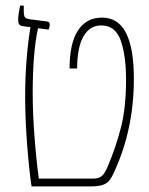

<svg xmlns="http://www.w3.org/2000/svg" viewBox="-20 -667 534 687"><path d="M459 -385Q459 -206 390 -55Q380 -32 371 -21Q362 -10 346.5 -5Q331 0 303 0H93Q84 -58 77 -150.5Q70 -243 70 -321Q70 -453 89 -570L64 -573Q53 -574 49 -579.5Q45 -585 45 -596Q45 -614 52 -647H65V-629Q65 -611 69 -605.5Q73 -600 87 -598L149 -590Q158 -589 158 -579Q158 -571 154 -561L116 -566Q97 -479 97 -334Q97 -262 103.5 -177Q110 -92 119 -28H313Q333 -28 343.5 -36.5Q354 -45 365 -70Q395 -141 413 -211.5Q431 -282 431 -382Q431 -468 412 -522Q393 -576 342 -576Q301 -576 278.5 -536.5Q256 -497 256 -422H229Q229 -512 259 -558Q289 -604 345 -604Q403 -604 431 -549Q459 -494 459 -385Z"/></svg>

Font: Noto Serif Hebrew NarrowThin
Style: Regular
Weight: 250
Width: 4
Designer: Monotype Design Team
Foundry: Monotype Imaging Inc.
Version: Version 1.000